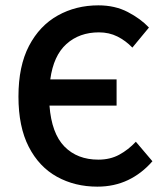

<svg xmlns="http://www.w3.org/2000/svg" viewBox="-20 -686 616 718"><path d="M344 12Q260 12 193 -25Q126 -62 87.5 -137Q49 -212 49 -325Q49 -439 88.5 -514.5Q128 -590 196 -628Q264 -666 348 -666Q410 -666 458 -641Q506 -616 537 -583L475 -508Q450 -534 419 -549.5Q388 -565 350 -565Q277 -565 228.5 -521.5Q180 -478 168 -389H416V-291H165Q173 -187 221 -138Q269 -89 348 -89Q392 -89 426 -107.5Q460 -126 488 -156L550 -83Q510 -37 458.5 -12.5Q407 12 344 12Z"/></svg>

Font: Source Sans Pro SemiBold
Style: Regular
Weight: 600
Designer: Paul D. Hunt
Foundry: Adobe Systems Incorporated
Version: Version 2.045;hotconv 1.0.109;makeotfexe 2.5.65596